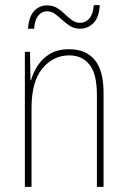

<svg xmlns="http://www.w3.org/2000/svg" viewBox="-20 -729 498 749"><path d="M250 -537Q314 -537 349 -496Q384 -455 384 -366V0H358V-359Q358 -441 329 -477Q300 -513 250 -513Q188 -513 145.5 -462Q103 -411 103 -308V0H77V-527H97L99 -416H101Q109 -445 127 -473Q145 -501 175 -519Q205 -537 250 -537ZM89 -617Q93 -665 113.5 -686.5Q134 -708 164 -708Q186 -708 202.5 -698Q219 -688 232.5 -674.5Q246 -661 260.5 -650.5Q275 -640 293 -640Q313 -640 328 -656.5Q343 -673 346 -709H369Q367 -662 345 -639.5Q323 -617 292 -617Q270 -617 253.5 -627.5Q237 -638 223 -651Q209 -664 195 -674.5Q181 -685 163 -685Q145 -685 130.5 -669.5Q116 -654 113 -617Z"/></svg>

Font: Noto Sans Myanmar Condensed Thin
Style: Regular
Weight: 100
Width: 3
Designer: Monotype Design Team
Foundry: Monotype Imaging Inc.
Version: Version 2.107; ttfautohint (v1.8.4.7-5d5b)